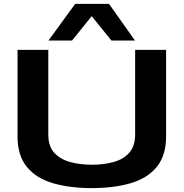

<svg xmlns="http://www.w3.org/2000/svg" viewBox="-20 -956 943 986"><path d="M70 -256V-700H228V-265Q228 -204 259.5 -170.5Q291 -137 342 -123.5Q393 -110 452 -110Q513 -110 563.5 -124Q614 -138 644 -172Q674 -206 674 -265V-700H833V-256Q833 -158 785.5 -99.5Q738 -41 652 -15.5Q566 10 451 10Q337 10 251 -15.5Q165 -41 117.5 -99.5Q70 -158 70 -256ZM229 -748 366 -936H540L673 -748H552L451 -873L350 -748Z"/></svg>

Font: Georama Extended SemiBold
Style: Regular
Weight: 600
Width: 7
Designer: Jean-Baptiste Levee
Foundry: Production Type
Version: Version 1.000